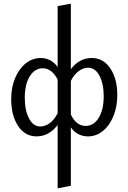

<svg xmlns="http://www.w3.org/2000/svg" viewBox="-20 -737 700 1046"><path d="M619 -219Q619 -156 598 -104.5Q577 -53 540.5 -23.5Q504 6 460 6Q401 6 366 -43V275L294 289V-56Q247 6 179 6Q116 6 78.5 -51Q41 -108 41 -197Q41 -261 62.5 -312Q84 -363 120.5 -392Q157 -421 202 -421Q230 -421 253.5 -408.5Q277 -396 294 -372V-704L366 -717V-360Q412 -421 480 -421Q543 -421 581 -364.5Q619 -308 619 -219ZM545 -213Q545 -280 522 -324Q499 -368 460 -368Q434 -368 409 -350Q384 -332 366 -296V-113Q380 -83 400.5 -67Q421 -51 447 -51Q491 -51 518 -95.5Q545 -140 545 -213ZM294 -120V-304Q279 -333 258.5 -349Q238 -365 213 -365Q169 -365 142 -321Q115 -277 115 -205Q115 -136 138 -92Q161 -48 200 -48Q225 -48 250 -65.5Q275 -83 294 -120Z"/></svg>

Font: Ysabeau Medium
Style: Regular
Weight: 500
Designer: Christian Thalmann (Catharsis Fonts)
Version: Version 0.003